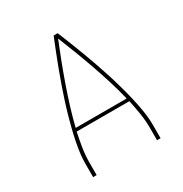

<svg xmlns="http://www.w3.org/2000/svg" viewBox="-171 -863 942 991"><g transform="rotate(-30 300.0 -367.5)"><path d="M99 0V-74Q99 -117 105.5 -159.5Q112 -202 122 -244.5Q132 -287 143.5 -328.5Q155 -370 168 -411Q181 -452 195.5 -493Q210 -534 225 -574.5Q240 -615 256 -655Q272 -695 288 -735H312Q328 -695 344 -655Q360 -615 375 -574.5Q390 -534 404.5 -493Q419 -452 432 -411Q445 -370 456.5 -328.5Q468 -287 478 -244.5Q488 -202 494.5 -159.5Q501 -117 501 -74V0H480V-74Q480 -117 473 -160.5Q466 -204 457 -246H143Q134 -204 127 -160.5Q120 -117 120 -74V0ZM148 -265H452Q438 -322 420.5 -378.5Q403 -435 383.5 -490.5Q364 -546 343 -601Q322 -656 300 -710Q278 -656 257 -601Q236 -546 216.5 -490.5Q197 -435 179.5 -378.5Q162 -322 148 -265Z"/></g></svg>

Font: Iosevka Curly Thin Extended
Style: Regular
Weight: 100
Width: 7
Monospace: yes
Designer: Belleve Invis
Foundry: Belleve Invis
Version: Version 11.1.0; ttfautohint (v1.8.3)